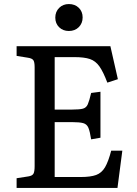

<svg xmlns="http://www.w3.org/2000/svg" viewBox="-20 -928 677 948"><path d="M62 0V-48L120 -57Q139 -60 145 -70Q151 -80 151 -108V-596Q151 -622 144.5 -631Q138 -640 118 -643L62 -652V-700H525L562 -537L510 -520Q490 -573 471 -600Q452 -627 424 -636.5Q396 -646 347 -646H250V-387H337Q373 -387 389.5 -391.5Q406 -396 413.5 -413Q421 -430 430 -469L476 -475V-248L430 -240Q424 -279 416.5 -297Q409 -315 391 -320Q373 -325 337 -325H250V-54H379Q427 -54 454.5 -64Q482 -74 498.5 -102Q515 -130 529 -184H584L560 0ZM320 -775Q291 -775 272 -793.5Q253 -812 253 -841Q253 -870 272 -889Q291 -908 320 -908Q350 -908 369 -889.5Q388 -871 388 -842Q388 -813 369 -794Q350 -775 320 -775Z"/></svg>

Font: Text Regular
Style: Regular
Weight: 400
Designer: Latin by Veronika Burian and Jose Scaglione. Greek by Irene Vlachou. Cyrillic by Vera Evstafieva.
Foundry: TypeTogether
Version: Version 3.002